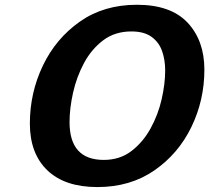

<svg xmlns="http://www.w3.org/2000/svg" viewBox="-20 -757 865 794"><path d="M267.6 -252Q267.6 -95.7 409.2 -95.7Q475.6 -95.7 523.4 -132.3Q571.3 -168.9 602.5 -225.6Q633.8 -282.2 648.4 -346.2Q663.1 -410.2 663.1 -465.8Q663.1 -508.8 650.4 -545.4Q637.7 -582 606.9 -604.5Q576.2 -627 523.4 -627Q455.1 -627 406.7 -590.3Q358.4 -553.7 327.6 -496.6Q296.9 -439.5 282.2 -374Q267.6 -308.6 267.6 -252ZM545.9 -737.3Q686.5 -737.3 755.9 -663.1Q825.2 -588.9 825.2 -468.8Q825.2 -342.8 771.5 -231.9Q717.8 -121.1 618.2 -52.2Q518.6 16.6 382.8 16.6Q248 16.6 175.8 -52.7Q103.5 -122.1 103.5 -246.1Q103.5 -373 157.2 -485.4Q210.9 -597.7 310.1 -667.5Q409.2 -737.3 545.9 -737.3Z"/></svg>

Font: FreeUniversal
Style: BoldItalic
Weight: 700
Italic angle: -11°
Version: Version 1.001 March 22, 2017